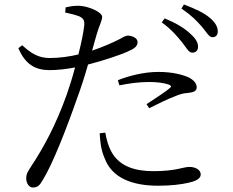

<svg xmlns="http://www.w3.org/2000/svg" viewBox="-20 -796 1040 857"><path d="M792 -608C812 -583 822 -561 838 -561C853 -561 864 -570 864 -587C864 -606 854 -624 829 -646C804 -670 766 -693 715 -714L702 -696C744 -666 771 -634 792 -608ZM880 -678C902 -653 912 -630 928 -630C942 -630 952 -638 952 -655C952 -676 942 -695 916 -717C891 -738 854 -756 801 -776L790 -758C835 -727 858 -703 880 -678ZM513 -415C556 -424 602 -430 646 -430C676 -430 710 -427 734 -418C743 -415 747 -410 739 -404C726 -391 668 -353 634 -331L646 -313C680 -330 728 -354 758 -365C784 -376 799 -380 818 -381C842 -384 858 -388 858 -406C858 -423 846 -438 823 -450C799 -461 754 -475 687 -475C621 -475 554 -457 506 -438ZM450 -204C455 -175 464 -139 483 -109C518 -55 579 -32 665 -32C766 -32 797 -51 826 -51C849 -51 876 -40 876 -17C876 3 849 14 820 20C789 27 745 33 686 33C570 33 479 -2 447 -90C430 -128 427 -166 425 -201ZM79 -594 62 -581C94 -505 142 -483 201 -483C237 -483 279 -488 315 -495C304 -453 291 -411 278 -374C228 -234 172 -134 122 -58C106 -32 97 -22 97 0C97 22 110 41 126 41C147 41 157 32 170 9C214 -61 277 -222 324 -357C342 -405 359 -459 373 -508C445 -526 524 -554 546 -564C583 -580 594 -590 594 -609C594 -627 568 -637 551 -637C543 -637 532 -632 517 -623C486 -607 444 -588 391 -570L411 -641C422 -680 436 -704 436 -721C435 -744 372 -768 337 -770C312 -771 294 -768 273 -763L271 -740C292 -736 315 -730 334 -723C352 -714 358 -705 356 -683C353 -652 343 -605 330 -553C293 -544 247 -537 200 -537C152 -538 121 -556 79 -594Z"/></svg>

Font: Harano Aji Mincho KR
Style: Regular
Weight: 400
Foundry: Masamichi Hosoda
Version: HaranoAjiMinchoKR-Regular version 20230610;ttx 4.39.4